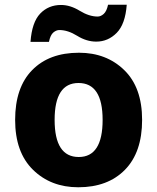

<svg xmlns="http://www.w3.org/2000/svg" viewBox="-20 -782 665 812"><path d="M581 -275Q581 -412 505.5 -485.5Q430 -559 314 -559Q188 -559 116 -485.5Q44 -412 44 -275Q44 -138 119.5 -64Q195 10 311 10Q436 10 508.5 -64Q581 -138 581 -275ZM211 -275Q211 -431 312 -431Q414 -431 414 -275Q414 -118 313 -118Q211 -118 211 -275ZM516 -762H437Q431 -734 418.5 -723Q406 -712 393 -712Q357 -712 317 -736.5Q277 -761 238 -761Q185 -761 150 -724.5Q115 -688 109 -605H187Q193 -634 205.5 -644.5Q218 -655 231 -655Q267 -655 306.5 -630.5Q346 -606 387 -606Q437 -606 473.5 -643Q510 -680 516 -762Z"/></svg>

Font: Noto Sans UI Extra
Style: Regular
Weight: 800
Designer: Monotype Design Team
Foundry: Monotype Imaging Inc.
Version: Version 1.901